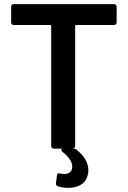

<svg xmlns="http://www.w3.org/2000/svg" viewBox="-20 -720 619 930"><path d="M545 -688V-611Q545 -606 541.5 -602.5Q538 -599 533 -599H349Q344 -599 344 -594V-12Q344 -7 340.5 -3.5Q337 0 332 0H240Q235 0 231.5 -3.5Q228 -7 228 -12V-594Q228 -599 223 -599H46Q41 -599 37.5 -602.5Q34 -606 34 -611V-688Q34 -693 37.5 -696.5Q41 -700 46 -700H533Q538 -700 541.5 -696.5Q545 -693 545 -688ZM251 167 256 129Q257 117 271 120Q282 123 291 123Q308 123 319 114Q330 105 330 87Q330 53 282 15Q277 11 277 6Q277 0 287 0H336Q345 0 351 5Q408 52 408 105Q408 116 405 128Q396 161 370.5 175.5Q345 190 312 190Q283 190 259 182Q250 178 251 167Z"/></svg>

Font: Amber EN SemiBold
Style: Regular
Weight: 600
Designer: Jeremy Tribby
Foundry: Tribby Type
Version: Version 1.408 November 24, 2021